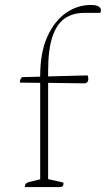

<svg xmlns="http://www.w3.org/2000/svg" viewBox="-20 -754 427 774"><path d="M80 0Q80 -16 96 -20L142 -31V-420L60 -421Q60 -435 69 -443L142 -445V-447Q142 -542 170.5 -605.5Q199 -669 245.5 -701.5Q292 -734 346 -734Q369 -734 378 -727.5Q387 -721 387 -713Q387 -708 384 -702H318Q274 -702 241.5 -680Q209 -658 191.5 -606.5Q174 -555 174 -468V-446L333 -450Q335 -446 335.5 -442.5Q336 -439 336 -436Q336 -418 318 -418L174 -420V-32L236 -18Q236 -8 233 -4Q230 0 219 0Z"/></svg>

Font: Petrona Thin
Style: Regular
Weight: 100
Designer: Ringo R. Seeber
Foundry: Ringo R. Seeber
Version: Version 2.001; ttfautohint (v1.8.3)